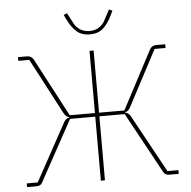

<svg xmlns="http://www.w3.org/2000/svg" viewBox="-60 -969 1023 1029"><g transform="rotate(-5 452.0 -455.0)"><path d="M332 -877 319.8 -901.9 337.9 -910.2 373 -844.2Q401.9 -804.2 451.2 -804.2Q500 -804.2 528.8 -844.2L564 -910.2L582 -901.9L569.8 -877Q549.3 -834.5 522.5 -810.3Q495.6 -786.1 451.2 -786.1Q406.7 -786.1 379.6 -810.3Q352.5 -834.5 332 -877ZM43.9 0V-20H103L271 -327.1Q282.2 -349.1 301.8 -352.1V-354Q292.5 -355.5 285.9 -361.1Q279.3 -366.7 272 -379.9L115.2 -678.2H56.2V-698.2H105Q128.4 -698.2 140.1 -676.8L305.2 -363.8H440.9V-698.2H462.9V-363.8H599.1L764.2 -676.8Q775.9 -698.2 798.8 -698.2H848.1V-678.2H789.1L631.8 -379.9Q624.5 -366.7 617.9 -361.1Q611.3 -355.5 602.1 -354V-352.1Q621.6 -349.1 632.8 -327.1L800.8 -20H859.9V0H810.1Q786.1 0 777.8 -17.1L599.1 -344.2H462.9V0H440.9V-344.2H305.2L126 -17.1Q117.7 0 94.2 0Z"/></g></svg>

Font: Anuphan Thin
Style: Regular
Weight: 250
Designer: Mike Abbink, Paul van der Laan, Pieter van Rosmalen, Mint Tantisuwanna
Foundry: Bold Monday; Cadson Demak
Version: Version 3.002;hotconv 1.0.109;makeotfexe 2.5.65596